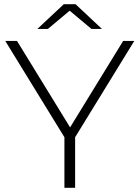

<svg xmlns="http://www.w3.org/2000/svg" viewBox="-20 -895 665 915"><path d="M338 -241V0H287V-241L5 -700H61L314 -288L567 -700H620ZM416 -757 312 -844 208 -757H158L284 -875H340L466 -757Z"/></svg>

Font: Montserrat Atlas Light
Style: Regular
Weight: 300
Designer: Julieta Ulanovsky
Foundry: Julieta Ulanovsky
Version: Version 7.200